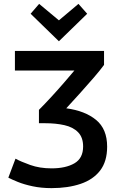

<svg xmlns="http://www.w3.org/2000/svg" viewBox="-20 -956 626 991"><path d="M246 15Q193 15 148.5 5.5Q104 -4 72 -17Q40 -30 23 -39L60 -137Q87 -122 136 -104.5Q185 -87 246 -87Q319 -87 364 -113Q409 -139 409 -200Q409 -247 383 -273.5Q357 -300 312.5 -310Q268 -320 213 -320H181V-389Q211 -419 245.5 -456.5Q280 -494 311.5 -530.5Q343 -567 364 -592H57V-693H517V-621Q498 -595 465 -556.5Q432 -518 394 -476Q356 -434 322 -397Q419 -384 476 -337Q533 -290 533 -199Q533 -123 497 -76Q461 -29 396 -7Q331 15 246 15ZM284 -743 138 -885 182 -936 284 -851 385 -936 430 -885Z"/></svg>

Font: Ubuntu Sans SemiBold
Style: Regular
Weight: 600
Designer: Dalton Maag Ltd
Foundry: Dalton Maag Ltd
Version: Version 1.006; ttfautohint (v1.8.4.7-5d5b)